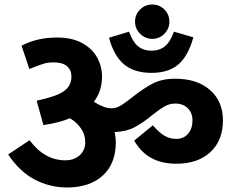

<svg xmlns="http://www.w3.org/2000/svg" viewBox="-20 -851 1047 849"><path d="M577.1 -754.9Q577.1 -787.1 599.6 -809.1Q622.1 -831.1 652.8 -831.1Q685.1 -831.1 707 -809.1Q729 -787.1 729 -754.9Q729 -724.1 707 -701.7Q685.1 -679.2 652.8 -679.2Q622.1 -679.2 599.6 -701.7Q577.1 -724.1 577.1 -754.9ZM461.9 -684.1 550.8 -710.9Q565.9 -667 589.8 -647Q613.8 -627 649.9 -627Q686 -627 710 -647Q733.9 -667 749 -710.9L835 -686Q812 -603 768.6 -565.9Q725.1 -528.8 649.9 -528.8Q574.2 -528.8 529.1 -565.9Q483.9 -603 461.9 -684.1ZM965.8 -318.8Q965.8 -230 910.4 -178.5Q855 -127 759.8 -127Q695.8 -127 649.9 -151.9Q604 -176.8 573.2 -229L655.8 -296.9Q683.6 -264.6 707.3 -250.7Q731 -236.8 759.8 -236.8Q792 -236.8 811.5 -259.5Q831.1 -282.2 831.1 -318.8Q831.1 -352.1 810.1 -372.6Q789.1 -393.1 754.9 -393.1Q730 -393.1 708 -380.6Q686 -368.2 652.8 -341.8Q609.9 -306.6 574 -287.8Q538.1 -269 486.8 -267.1Q491.7 -244.1 492.2 -223.1Q492.2 -127 434.1 -74.5Q376 -22 276.9 -22Q199.7 -22 132.8 -57.4Q65.9 -92.8 16.1 -168L110.8 -231Q176.8 -142.1 269 -142.1Q307.1 -142.1 332 -164.1Q356.9 -186 356.9 -223.1Q356.9 -255.4 338.4 -282.7Q319.8 -310.1 289.1 -328.1Q241.2 -308.1 171.9 -297.9L142.1 -405.8Q228 -423.8 262 -447.5Q295.9 -471.2 295.9 -512.2Q295.9 -541 276.4 -558.1Q256.8 -575.2 215.8 -575.2Q192.9 -575.2 174.3 -569.6Q155.8 -564 136.5 -556.4Q117.2 -548.8 109.9 -545.9L75.2 -648.9Q144 -685.1 231.9 -685.1Q299.8 -685.1 344.5 -659.9Q389.2 -634.8 410.2 -595.5Q431.2 -556.2 431.2 -513.2Q431.2 -448.2 395 -400.9Q440.9 -372.1 472.2 -372.1Q493.2 -372.1 512.7 -383.5Q532.2 -395 564.9 -420.9Q613.8 -460 654.8 -481.4Q695.8 -502.9 754.9 -502.9Q852.1 -502.9 908.9 -452.9Q965.8 -402.8 965.8 -318.8Z"/></svg>

Font: Sarala
Style: Bold
Weight: 700
Designer: Andres Torresi
Foundry: Huerta Tipografica
Version: Version 1.004;PS 001.003;hotconv 1.0.70;makeotf.lib2.5.58329